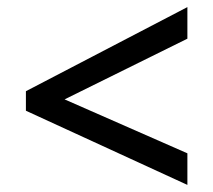

<svg xmlns="http://www.w3.org/2000/svg" viewBox="-20 -596 600 541"><path d="M53 -284V-339L508 -576V-487L162 -316L508 -164V-75Z"/></svg>

Font: Noto Sans Gurmukhi Medium
Style: Regular
Weight: 500
Designer: Jelle Bosma - Monotype Design Team
Foundry: Monotype Imaging Inc.
Version: Version 2.004; ttfautohint (v1.8.4.7-5d5b)